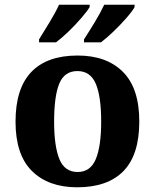

<svg xmlns="http://www.w3.org/2000/svg" viewBox="-20 -786 659 816"><path d="M307.9 10Q186 10 116 -59Q46 -128 46 -269Q46 -410 113 -480Q180 -550 310 -550Q433 -550 502.5 -480.5Q572 -411 572 -269.5Q572 -128 504.8 -59Q437.5 10 307.9 10ZM310 -55Q364 -55 387 -109.5Q410 -164 410 -269Q410 -376.5 387 -430.3Q364 -484 309 -484Q254 -484 232 -430.8Q210 -377.5 210 -269Q210 -165 232.3 -110Q254.6 -55 310 -55ZM337 -618.7Q358 -651 382.5 -691.4Q407 -731.7 423 -766H552V-756Q543 -739 517.2 -709.5Q491.4 -680 462.2 -652Q433 -624 409 -606H337ZM146 -618.7Q166 -651 190.6 -691.4Q215.3 -731.7 231 -766H361V-756Q351 -739 325.7 -709.5Q300.3 -680 271.2 -652Q242 -624 218 -606H146Z"/></svg>

Font: Noto Serif Hentaigana EL
Style: Regular
Weight: 400
Designer: Kazuhiro Yamada
Foundry: nipponia
Version: Version 1.000